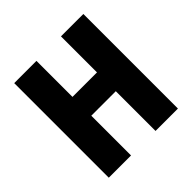

<svg xmlns="http://www.w3.org/2000/svg" viewBox="-185 -869 1025 1025"><g transform="rotate(-45 327.5 -357.0)"><path d="M589 0H420V-300H235V0H67V-714H235V-442H420V-714H589Z"/></g></svg>

Font: Noto Sans Bengali Condensed ExtraBold
Style: Regular
Weight: 800
Width: 3
Designer: Joana Ranito - Universal Thirst; Jelle Bosma - Monotype Design Team
Foundry: Universal Thirst ehf.
Version: Version 3.000; ttfautohint (v1.8.4.7-5d5b)